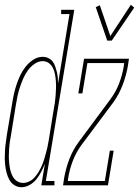

<svg xmlns="http://www.w3.org/2000/svg" viewBox="-33 -776 582 804"><path d="M57 8Q41 8 27.5 -0.5Q14 -9 6.5 -22.5Q-1 -36 -5 -51Q-9 -66 -11 -82Q-13 -98 -13 -114.5Q-13 -131 -12 -147.5Q-11 -164 -8.5 -180.5Q-6 -197 -4 -213L18 -343Q21 -363 25.5 -383Q30 -403 36.5 -422.5Q43 -442 52 -461Q61 -480 74.5 -497Q88 -514 106.5 -526Q125 -538 145 -538Q158 -538 169 -533Q180 -528 187 -519Q194 -510 198 -498.5Q202 -487 205 -475Q208 -463 209 -451Q210 -439 210 -426L258 -717H223V-735H278L159 -18H195V0H140L155 -90Q148 -73 139.5 -56.5Q131 -40 119.5 -25.5Q108 -11 91 -1.5Q74 8 57 8ZM64 -10Q77 -10 90 -16.5Q103 -23 112.5 -34Q122 -45 129.5 -57.5Q137 -70 142.5 -83Q148 -96 152 -109Q156 -122 159.5 -135Q163 -148 166 -161.5Q169 -175 171 -188L192 -318Q195 -333 197 -347.5Q199 -362 200 -377Q201 -392 201.5 -406.5Q202 -421 201 -435.5Q200 -450 197.5 -464Q195 -478 189 -490.5Q183 -503 172 -511.5Q161 -520 146 -520Q128 -520 111.5 -508.5Q95 -497 83.5 -481Q72 -465 64.5 -447.5Q57 -430 51 -412.5Q45 -395 41 -377Q37 -359 34 -340L13 -210Q10 -196 8 -181Q6 -166 5 -151.5Q4 -137 4 -122Q4 -107 5.5 -92.5Q7 -78 10 -64.5Q13 -51 19.5 -38.5Q26 -26 37.5 -18Q49 -10 64 -10ZM435 -606H416L368 -746L385 -754L429 -625L515 -756L529 -744ZM231 0 236 -33Q243 -72 257.5 -110Q272 -148 297 -182L429 -360Q452 -391 465.5 -426Q479 -461 485 -497L487 -512H333L312 -385H295L319 -530H507L502 -497Q495 -458 480.5 -420Q466 -382 442 -348L309 -170Q286 -139 272.5 -104Q259 -69 253 -33L251 -18H406L427 -145H443L419 0Z"/></svg>

Font: Iosevka Curly Slab ThObl
Style: Regular
Weight: 100
Italic angle: -9°
Monospace: yes
Designer: Belleve Invis
Foundry: Belleve Invis
Version: Version 11.0.0; ttfautohint (v1.8.3)